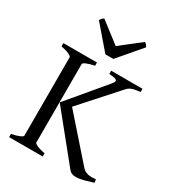

<svg xmlns="http://www.w3.org/2000/svg" viewBox="-203 -966 985 1088"><g transform="rotate(30 289.0 -422.5)"><path d="M573.2 -18.1Q544.4 -8.8 515.4 -1Q486.3 6.8 462.9 6.8Q448.7 6.8 437.7 2.4Q426.8 -2 417 -14.2L174.3 -314L373 -550.8Q384.3 -564 387.2 -571.8Q390.1 -579.6 385.3 -584Q380.4 -588.4 368.2 -590.6Q356 -592.8 336.9 -594.2V-615.2H542V-594.2Q526.4 -592.3 514.2 -590.3Q502 -588.4 492.2 -585.2Q482.4 -582 474.4 -577.1Q466.3 -572.3 459 -564L247.1 -327.6L481 -62Q489.7 -52.2 499.8 -46.9Q509.8 -41.5 521.2 -39.3Q532.7 -37.1 544.9 -37.4Q557.1 -37.6 569.8 -39.1L573.2 -18.1ZM24.4 0V-21Q57.6 -27.8 76.4 -35.9Q95.2 -43.9 95.2 -50.8V-564Q95.2 -569.8 77.4 -578.6Q59.6 -587.4 24.4 -594.2V-615.2H244.1V-594.2Q210.9 -587.4 192.1 -579.1Q173.3 -570.8 173.3 -564V-50.8Q173.3 -44.9 190.9 -36.4Q208.5 -27.8 244.1 -21V0ZM314.5 -679.2H262.2L133.3 -829.1Q136.7 -834 139.2 -837.4Q141.6 -840.8 143.8 -843.3Q146 -845.7 148.7 -847.7Q151.4 -849.6 155.3 -852.1L289.6 -749L421.4 -852.1Q429.7 -847.7 433.1 -843.3Q436.5 -838.9 442.4 -829.1Z"/></g></svg>

Font: Gentium
Style: Regular
Weight: 400
Designer: J. Victor Gaultney
Version: Version 1.03; 2011; OFL 1.1 release